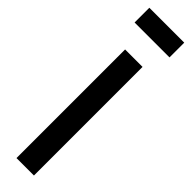

<svg xmlns="http://www.w3.org/2000/svg" viewBox="-265 -715 700 700"><g transform="rotate(45 85.0 -365.0)"><path d="M-5 -654V-730H175V-654ZM40 0V-560H130V0Z"/></g></svg>

Font: Tektur Condensed
Style: Regular
Weight: 400
Width: 3
Designer: Adam Jagosz
Foundry: Adam Jagosz
Version: Version 1.005;gftools[0.9.30]